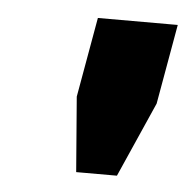

<svg xmlns="http://www.w3.org/2000/svg" viewBox="-34 -720 347 352"><g transform="rotate(5 140.0 -544.5)"><path d="M118 -402 107 -540 133 -687H280L254 -540L193 -402Z"/></g></svg>

Font: Archivo SemiBold ExtraBold
Style: Italic
Weight: 800
Italic angle: -10°
Version: Version 2.001